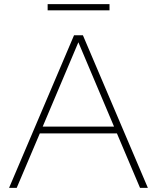

<svg xmlns="http://www.w3.org/2000/svg" viewBox="-20 -911 761 931"><path d="M24 0 339 -740H382L697 0H659L547 -264H173L61 0ZM187 -297H533L360 -706ZM211 -861V-891H511V-861Z"/></svg>

Font: Encode Sans Exp Th
Style: Regular
Weight: 100
Width: 7
Designer: Multiple Designers
Foundry: Impallari Type
Version: Version 3.002; ttfautohint (v1.8.3) -l 8 -r 50 -G 200 -x 14 